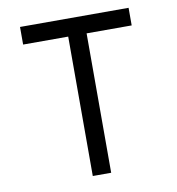

<svg xmlns="http://www.w3.org/2000/svg" viewBox="-79 -771 775 843"><g transform="rotate(-10 308.0 -350.0)"><path d="M267 0V-621.5H66V-700H550V-621.5H349V0Z"/></g></svg>

Font: Overpass Mono
Style: Regular
Weight: 400
Designer: Delve Withrington, Dave Bailey
Foundry: Delve Fonts LLC
Version: Version 4.000